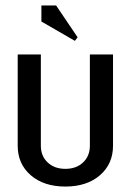

<svg xmlns="http://www.w3.org/2000/svg" viewBox="-20 -680 480 705"><path d="M255 -530 132 -601V-660H186L265 -543ZM310 -145V-480H395V-145Q395 -78 347 -36.5Q299 5 220 5Q141 5 93 -36.5Q45 -78 45 -145V-480H130V-145Q130 -107 155 -83.5Q180 -60 220 -60Q260 -60 285 -83.5Q310 -107 310 -145Z"/></svg>

Font: Glametrix
Style: Bold
Weight: 700
Designer: gluk
Foundry: gluk
Version: Version 0.40